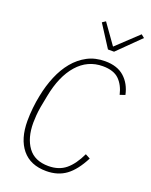

<svg xmlns="http://www.w3.org/2000/svg" viewBox="-170 -1021 885 1123"><g transform="rotate(20 272.0 -459.5)"><path d="M260 12Q161 12 109 -51.5Q57 -115 57 -227Q57 -266 61.5 -308.5Q66 -351 74 -389Q87 -455 111.5 -513.5Q136 -572 172 -615.5Q208 -659 256 -684.5Q304 -710 366 -710Q442 -710 486 -670.5Q530 -631 544 -565L512 -554Q499 -611 465 -644.5Q431 -678 363 -678Q269 -678 205 -605.5Q141 -533 116 -402L102 -329Q97 -300 95 -274Q93 -248 93 -228Q93 -134 134.5 -77Q176 -20 262 -20Q327 -20 369.5 -55Q412 -90 445 -160L475 -144Q433 -62 382.5 -25Q332 12 260 12ZM357 -780 269 -917 290 -931 379 -806 512 -931 532 -915 395 -780Z"/></g></svg>

Font: IBM Plex Sans Cond ExtLt
Style: Italic
Weight: 200
Width: 3
Italic angle: -11°
Designer: Mike Abbink, Paul van der Laan, Pieter van Rosmalen
Foundry: Bold Monday
Version: Version 1.3